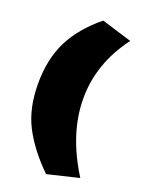

<svg xmlns="http://www.w3.org/2000/svg" viewBox="-149 -713 687 928"><g transform="rotate(20 194.0 -249.0)"><path d="M216 -645 372 -597Q254 -440 254 -259.5Q254 -79 372 108L210 147Q119 58 71.5 -33.5Q24 -125 24 -252Q24 -379 71 -472Q118 -565 216 -645Z"/></g></svg>

Font: Passion One
Style: Bold
Weight: 700
Designer: Alejandro Lo Celso
Foundry: Fontstage
Version: Version 1.002